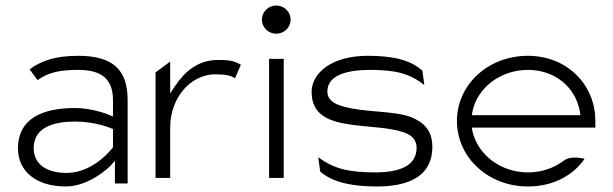

<svg xmlns="http://www.w3.org/2000/svg" viewBox="-20 -664 2219 695"><path d="M45 -127C45 -44 111 11 218 11C305 11 378 -62 378 -62L396 -82V0H442V-302C442 -412 388 -462 263 -462C178 -462 128 -443 87 -413L116 -374C156 -403 200 -411 263 -411C347 -411 389 -379 389 -301V-242L373 -249C373 -249 315 -273 252 -273C129 -273 45 -232 45 -127ZM102 -128C102 -205 178 -224 252 -224C327 -224 381 -200 389 -197V-131C388 -129 320 -38 221 -38C155 -38 102 -65 102 -128Z M543 -20H596V-201C596 -259 616 -307 645 -340C670 -369 709 -395 761 -395C798 -395 816 -390 831 -381L852 -430C830 -441 820 -447 769 -447C696 -447 648 -404 614 -353L596 -326V-441L543 -402Z M928 -593C928 -565 951 -542 980 -542C1009 -542 1032 -565 1032 -593C1032 -621 1009 -644 980 -644C951 -644 928 -621 928 -593ZM954 -20H1007V-451H954Z M1108 -331C1108 -253 1163 -226 1242 -214C1303 -204 1384 -204 1439 -186C1461 -179 1488 -164 1488 -129C1488 -61 1421 -40 1338 -40C1246 -40 1189 -52 1132 -95L1139 -43C1187 -1 1263 11 1345 11C1500 11 1545 -56 1545 -132C1545 -194 1512 -222 1468 -240C1407 -264 1296 -256 1218 -280C1194 -287 1165 -300 1165 -333C1165 -395 1244 -411 1318 -411C1410 -411 1462 -399 1516 -356L1509 -408C1464 -450 1393 -462 1311 -462C1178 -462 1108 -398 1108 -331Z M1634 -226C1634 -95 1746 11 1891 11C1981 11 2054 -28 2096 -89C2077 -94 2040 -99 2019 -81C1984 -56 1942 -40 1891 -40C1793 -40 1710 -103 1690 -189L1688 -202H2135V-227C2135 -357 2033 -462 1891 -462C1746 -462 1634 -357 1634 -226ZM1688 -247 1690 -260C1708 -347 1792 -411 1891 -411C1990 -411 2064 -347 2079 -260L2081 -247Z"/></svg>

Font: Charger Sport
Style: ExLitExt
Weight: 200
Designer: Jasper
Foundry: Cannot Into Space Fonts
Version: Version 1.1